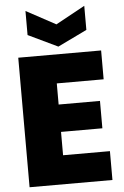

<svg xmlns="http://www.w3.org/2000/svg" viewBox="-62 -998 672 1041"><g transform="rotate(-5 274.0 -477.0)"><path d="M252 -548V-433H477V-284H252V-157H507V0H56V-705H507V-548ZM437 -823 278 -746 117 -823V-954L278 -867L437 -954Z"/></g></svg>

Font: DVN-Poppins ExtBd
Style: Regular
Weight: 800
Designer: Ninad Kale (Devanagari), Jonny Pinhorn (Latin)
Foundry: Indian Type Foundry
Version: 4.004